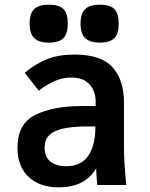

<svg xmlns="http://www.w3.org/2000/svg" viewBox="-20 -790 640 820"><path d="M54.5 -158Q54.5 -261 130.2 -299Q206 -337 327.5 -337H388.5V-359Q388.5 -381.5 379 -404.2Q369.5 -427 346.5 -443Q323.5 -459 285 -459Q247.5 -459 213.2 -443.8Q179 -428.5 145.5 -403L85.5 -479Q131.5 -517.5 180.8 -537.2Q230 -557 298 -557Q412 -557 460.8 -502.5Q509.5 -448 509.5 -352V-158Q509.5 -95 519.5 0H395.5Q392 -30.5 390.5 -71Q344 10 231 10Q174 10 134.2 -11.5Q94.5 -33 74.5 -70.8Q54.5 -108.5 54.5 -158ZM387.5 -250H356.5Q291.5 -250 251 -241.2Q210.5 -232.5 190.5 -212.8Q170.5 -193 170.5 -159.5Q170.5 -118.5 196.2 -99.2Q222 -80 262.5 -80Q326 -80 356.8 -124.5Q387.5 -169 387.5 -250ZM106.5 -689Q106.5 -732 126 -751Q145.5 -770 188.5 -770Q232.5 -770 251 -751.2Q269.5 -732.5 269.5 -689Q269.5 -646 250.8 -627Q232 -608 188.5 -608Q146 -608 126.2 -627.2Q106.5 -646.5 106.5 -689ZM324 -689Q324 -732 343.5 -751Q363 -770 406 -770Q450 -770 468.5 -751.2Q487 -732.5 487 -689Q487 -646 468.2 -627Q449.5 -608 406 -608Q363.5 -608 343.8 -627.2Q324 -646.5 324 -689Z"/></svg>

Font: JuliaMono
Style: Bold
Weight: 700
Monospace: yes
Designer: cormullion
Foundry: corm
Version: Version 0.055; ttfautohint (v1.8.4)